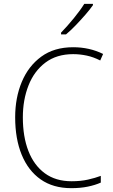

<svg xmlns="http://www.w3.org/2000/svg" viewBox="-20 -970 586 1000"><path d="M361 -688Q275 -688 216.5 -644Q158 -600 128.5 -525Q99 -450 99 -359Q99 -258 128 -183.5Q157 -109 213.5 -67.5Q270 -26 353 -26Q400 -26 438 -34.5Q476 -43 505 -54V-19Q476 -6 437.5 2Q399 10 351 10Q257 10 192 -35.5Q127 -81 93 -164Q59 -247 59 -359Q59 -461 93.5 -543.5Q128 -626 195 -675Q262 -724 361 -724Q446 -724 517 -689L502 -655Q467 -673 431.5 -680.5Q396 -688 361 -688ZM464 -943Q448 -920 424 -892.5Q400 -865 374 -838Q348 -811 324 -791H298V-800Q330 -833 364 -874.5Q398 -916 419 -950H464Z"/></svg>

Font: Noto Sans Arabic SemCond ExtLt
Style: Regular
Weight: 200
Width: 4
Designer: Monotype Design Team, Nadine Chahine, Nizar Qandah and Khaled Hosny
Foundry: Monotype Imaging Inc.
Version: Version 2.012; ttfautohint (v1.8.4.7-5d5b)